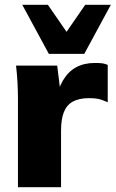

<svg xmlns="http://www.w3.org/2000/svg" viewBox="-20 -782 483 802"><path d="M55 0V-369Q55 -404 53 -439Q51 -474 47 -508H219L238 -352H211Q221 -409 243 -446Q265 -483 298 -501Q331 -519 376 -519Q397 -519 407.5 -517.5Q418 -516 430 -511V-355Q405 -366 390 -369Q375 -372 351 -372Q310 -372 284 -357.5Q258 -343 246.5 -313Q235 -283 235 -236V0ZM184 -557 73 -762H180L258 -649L336 -762H443L332 -557Z"/></svg>

Font: Mulish ExtraLight Black
Style: Regular
Weight: 900
Version: Version 3.603